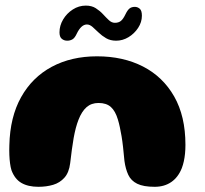

<svg xmlns="http://www.w3.org/2000/svg" viewBox="-20 -672 748 702"><path d="M120.4 11Q82.8 11 58.4 -3.1Q34 -17.2 22 -49.5Q18.6 -60.6 16.8 -74.4Q14.9 -88.2 14.2 -105.1Q13.5 -121.9 14.2 -141.2Q16.6 -244.2 57.2 -316.8Q97.8 -389.4 169.3 -427.8Q240.9 -466.1 334.9 -466.1Q429.9 -466.1 502.7 -428.9Q575.5 -391.6 616.8 -319.4Q658 -247.1 658 -142.5Q658 -125.5 656.5 -110.4Q655 -95.4 652.1 -82.2Q649.2 -69.1 644.9 -57.6Q631.6 -23.9 606.2 -6.4Q580.9 11 545.5 11Q504.2 11 481.6 -0.2Q459 -11.4 449.1 -32.6Q439.1 -53.9 435 -83.6Q432.4 -111.8 429.9 -134.2Q427.4 -156.6 424.4 -174.4Q421.4 -192.2 418.2 -206.9Q415.1 -221.6 411.1 -234.8Q401.8 -266.1 385.4 -280.8Q369.1 -295.5 340.2 -295.5Q313.9 -295.5 296.3 -280Q278.8 -264.5 267 -234.1Q261.6 -220.2 257.2 -203.8Q252.9 -187.2 249.3 -167.6Q245.8 -148 242.8 -125.1Q239.9 -102.1 236.6 -75.4Q232.4 -41.1 215.6 -22.4Q198.9 -3.6 174.3 3.7Q149.8 11 120.4 11ZM226.1 -523.2Q214 -523.2 205.8 -530.2Q197.5 -537.1 197.5 -553.8Q197.5 -578.4 210.8 -600.8Q224 -623.1 246.1 -637.3Q268.1 -651.5 293.8 -651.5Q315.4 -651.5 330.2 -642Q345.1 -632.5 356.6 -620.1Q368 -607.6 378.2 -598.1Q388.4 -588.6 400 -588.6Q413.5 -588.6 421.9 -595.4Q430.4 -602.1 439.2 -620.6Q446.2 -635.1 453.6 -641Q461 -646.9 473.1 -646.9Q482.8 -646.9 490.8 -640.2Q498.8 -633.6 498.8 -614.5Q498.8 -591 485 -570Q471.2 -549 449.9 -536.1Q428.5 -523.2 404.6 -523.2Q383.5 -523.2 368.1 -532.2Q352.6 -541.2 340.6 -552.9Q328.6 -564.5 318.4 -573.5Q308.1 -582.5 297.8 -582.5Q287 -582.5 277.7 -573.8Q268.4 -565 260.9 -549.4Q253.4 -533 244.8 -528.1Q236.1 -523.2 226.1 -523.2Z"/></svg>

Font: Gluten Thin
Style: Regular
Weight: 100
Designer: Tyler Finck
Foundry: Etcetera Type Company
Version: Version 1.300